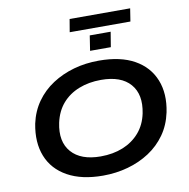

<svg xmlns="http://www.w3.org/2000/svg" viewBox="-104 -1109 1199 1221"><g transform="rotate(-10 495.5 -499.0)"><path d="M463 10Q326 10 235 -40.5Q144 -91 108 -181.5Q72 -272 95 -391Q112 -469 155 -529.5Q198 -590 261 -631Q324 -672 400 -693.5Q476 -715 563 -715Q702 -715 791.5 -665Q881 -615 917.5 -524.5Q954 -434 930 -316Q913 -236 870 -175.5Q827 -115 764.5 -74Q702 -33 625 -11.5Q548 10 463 10ZM470 -113Q550 -113 614 -139Q678 -165 721 -214.5Q764 -264 779 -336Q803 -455 743.5 -523.5Q684 -592 555 -592Q476 -592 411.5 -566.5Q347 -541 304.5 -492Q262 -443 246 -370Q221 -251 281.5 -182Q342 -113 470 -113ZM412 -925 426 -1008H817L804 -925ZM519 -786 534 -883H669L653 -786Z"/></g></svg>

Font: Nunito Sans 10pt Expanded
Style: Bold Italic
Weight: 700
Width: 7
Italic angle: -9°
Designer: Vernon Adams
Foundry: Vernon Adams
Version: Version 3.101;gftools[0.9.27]